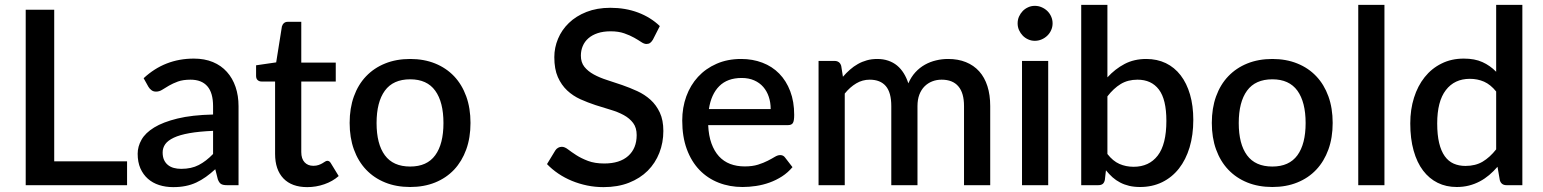

<svg xmlns="http://www.w3.org/2000/svg" viewBox="-20 -760 6334 788"><path d="M202.5 -98V-720H85.5V0H501.5V-98Z M911 0H959V-324C959 -353 954.9 -379.4 946.8 -403.2C938.6 -427.1 926.8 -447.7 911.2 -465C895.8 -482.3 876.6 -495.8 853.8 -505.3C830.9 -514.8 804.8 -519.5 775.5 -519.5C695.8 -519.5 627.2 -492.7 569.5 -439L589 -404C592.3 -398.3 596.6 -393.6 601.8 -389.8C606.9 -385.9 613.2 -384 620.5 -384C629.5 -384 638 -386.6 646 -391.8C654 -396.9 663.2 -402.5 673.5 -408.5C683.8 -414.5 696 -420.1 710 -425.3C724 -430.4 741.3 -433 762 -433C792.3 -433 815.3 -424 831 -406C846.7 -388 854.5 -360.7 854.5 -324V-290C796.5 -288.7 747.8 -283.2 708.2 -273.5C668.8 -263.8 636.9 -251.6 612.8 -236.8C588.6 -221.9 571.2 -205.2 560.8 -186.5C550.2 -167.8 545 -148.7 545 -129C545 -106 548.8 -86 556.2 -69C563.8 -52 574 -37.8 587 -26.3C600 -14.8 615.4 -6.2 633.2 -0.5C651.1 5.2 670.3 8 691 8C709.7 8 726.8 6.4 742.2 3.2C757.8 0.1 772.2 -4.7 785.8 -11C799.2 -17.3 812.3 -25 825 -34C837.7 -43 850.5 -53.5 863.5 -65.5L874 -24C877.7 -14.3 882.2 -7.9 887.5 -4.8C892.8 -1.6 900.7 0 911 0ZM723.5 -67C712.5 -67 702.4 -68.3 693.3 -70.8C684.1 -73.3 676.1 -77.3 669.3 -82.8C662.4 -88.3 657.1 -95.3 653.2 -103.8C649.4 -112.3 647.5 -122.5 647.5 -134.5C647.5 -146.8 651.1 -158.1 658.2 -168.3C665.4 -178.4 677.2 -187.3 693.5 -195C709.8 -202.7 731.2 -208.8 757.5 -213.5C783.8 -218.2 816.2 -221.3 854.5 -223V-128C835.5 -108.3 815.9 -93.2 795.8 -82.8C775.6 -72.2 751.5 -67 723.5 -67Z M1241 8C1265 8 1288.3 4.1 1311 -3.8C1333.7 -11.6 1353.3 -22.8 1370 -37.5L1338 -90C1334.3 -96.7 1329.5 -100 1323.5 -100C1320.5 -100 1317.4 -98.9 1314.2 -96.8C1311.1 -94.6 1307.3 -92.2 1303 -89.8C1298.7 -87.2 1293.5 -84.9 1287.5 -82.8C1281.5 -80.6 1274.3 -79.5 1266 -79.5C1251 -79.5 1239 -84.3 1230 -94C1221 -103.7 1216.5 -117.7 1216.5 -136V-425.5H1358V-503H1216.5V-670.5H1161.5C1154.8 -670.5 1149.5 -668.8 1145.5 -665.2C1141.5 -661.8 1138.7 -657.2 1137 -651.5L1113.5 -504L1031 -492V-448.5C1031 -440.8 1033.2 -435.1 1037.5 -431.2C1041.8 -427.4 1047 -425.5 1053 -425.5H1109V-128.5C1109 -85.2 1120.4 -51.6 1143.2 -27.7C1166.1 -3.9 1198.7 8 1241 8Z M1663.5 -518C1625.5 -518 1591.2 -511.8 1560.8 -499.5C1530.2 -487.2 1504.2 -469.7 1482.5 -447C1460.8 -424.3 1444.2 -396.8 1432.5 -364.5C1420.8 -332.2 1415 -295.8 1415 -255.5C1415 -215.2 1420.8 -178.8 1432.5 -146.5C1444.2 -114.2 1460.8 -86.6 1482.5 -63.7C1504.2 -40.9 1530.2 -23.3 1560.8 -11C1591.2 1.3 1625.5 7.5 1663.5 7.5C1701.2 7.5 1735.2 1.3 1765.8 -11C1796.2 -23.3 1822.2 -40.9 1843.8 -63.7C1865.2 -86.6 1881.8 -114.2 1893.5 -146.5C1905.2 -178.8 1911 -215.2 1911 -255.5C1911 -295.8 1905.2 -332.2 1893.5 -364.5C1881.8 -396.8 1865.2 -424.3 1843.8 -447C1822.2 -469.7 1796.2 -487.2 1765.8 -499.5C1735.2 -511.8 1701.2 -518 1663.5 -518ZM1663.5 -76.5C1616.8 -76.5 1582.2 -91.9 1559.5 -122.8C1536.8 -153.6 1525.5 -197.7 1525.5 -255C1525.5 -312.3 1536.8 -356.6 1559.5 -387.8C1582.2 -418.9 1616.8 -434.5 1663.5 -434.5C1709.5 -434.5 1743.8 -418.9 1766.2 -387.8C1788.8 -356.6 1800 -312.3 1800 -255C1800 -197.7 1788.8 -153.6 1766.2 -122.8C1743.8 -91.9 1709.5 -76.5 1663.5 -76.5Z M2659.5 -597 2688 -653C2663 -677 2633.2 -695.5 2598.8 -708.5C2564.2 -721.5 2526.3 -728 2485 -728C2448.3 -728 2415.7 -722.3 2387 -711C2358.3 -699.7 2334.3 -684.6 2314.8 -665.7C2295.3 -646.9 2280.4 -625.3 2270.3 -601C2260.1 -576.7 2255 -551.5 2255 -525.5C2255 -492.8 2259.8 -465.6 2269.5 -443.7C2279.2 -421.9 2291.9 -403.6 2307.8 -388.7C2323.6 -373.9 2341.7 -361.9 2362 -352.7C2382.3 -343.6 2403 -335.6 2424 -328.7C2445 -321.9 2465.7 -315.5 2486 -309.5C2506.3 -303.5 2524.4 -296.2 2540.3 -287.5C2556.1 -278.8 2568.8 -268.1 2578.5 -255.2C2588.2 -242.4 2593 -225.8 2593 -205.5C2593 -169.2 2581.4 -140.7 2558.3 -120C2535.1 -99.3 2502.3 -89 2460 -89C2434 -89 2411.7 -92.6 2393 -99.7C2374.3 -106.9 2358.4 -114.7 2345.3 -123.2C2332.1 -131.7 2320.8 -139.6 2311.5 -146.7C2302.2 -153.9 2293.7 -157.5 2286 -157.5C2280.3 -157.5 2275.2 -156.2 2270.5 -153.5C2265.8 -150.8 2262 -147.2 2259 -142.5L2225 -86.5C2238.7 -72.2 2254.2 -59.2 2271.5 -47.5C2288.8 -35.8 2307.4 -25.9 2327.3 -17.7C2347.1 -9.6 2367.9 -3.2 2389.8 1.3C2411.6 5.8 2434 8 2457 8C2496 8 2530.8 2 2561.3 -10C2591.8 -22 2617.4 -38.4 2638.3 -59.2C2659.1 -80.1 2675 -104.5 2686 -132.5C2697 -160.5 2702.5 -190.5 2702.5 -222.5C2702.5 -252.2 2697.7 -277.3 2688 -298C2678.3 -318.7 2665.6 -336.2 2649.8 -350.5C2633.9 -364.8 2615.8 -376.7 2595.5 -386C2575.2 -395.3 2554.4 -403.7 2533.3 -411C2512.1 -418.3 2491.3 -425.2 2471 -431.7C2450.7 -438.2 2432.6 -445.8 2416.8 -454.5C2400.9 -463.2 2388.2 -473.6 2378.5 -485.7C2368.8 -497.9 2364 -513.2 2364 -531.5C2364 -545.8 2366.6 -559.1 2371.8 -571.2C2376.9 -583.4 2384.7 -594 2395 -603C2405.3 -612 2418.1 -619 2433.3 -624C2448.4 -629 2466 -631.5 2486 -631.5C2507.7 -631.5 2526.3 -628.7 2542 -623.2C2557.7 -617.7 2571.3 -611.7 2582.8 -605.2C2594.3 -598.7 2603.9 -592.8 2611.8 -587.5C2619.6 -582.2 2626.7 -579.5 2633 -579.5C2639 -579.5 2644 -580.9 2648 -583.7C2652 -586.6 2655.8 -591 2659.5 -597Z M3022 -518C2984.3 -518 2950.6 -511.4 2920.8 -498.2C2890.9 -485.1 2865.6 -467.2 2844.7 -444.5C2823.9 -421.8 2807.9 -395.2 2796.7 -364.5C2785.6 -333.8 2780 -300.8 2780 -265.5C2780 -221.2 2786.2 -182 2798.7 -148C2811.2 -114 2828.6 -85.5 2850.7 -62.5C2872.9 -39.5 2899.1 -22.1 2929.2 -10.3C2959.4 1.6 2992.2 7.5 3027.5 7.5C3045.5 7.5 3064 6.1 3083 3.2C3102 0.4 3120.5 -4.3 3138.5 -10.8C3156.5 -17.3 3173.5 -25.7 3189.5 -36C3205.5 -46.3 3219.8 -59 3232.5 -74L3202 -113.5C3197.3 -120.2 3190.7 -123.5 3182 -123.5C3175.3 -123.5 3168 -121.1 3160 -116.3C3152 -111.4 3142.3 -106.1 3131 -100.3C3119.7 -94.4 3106.3 -89.1 3091 -84.2C3075.7 -79.4 3057.5 -77 3036.5 -77C3014.5 -77 2994.6 -80.4 2976.7 -87.2C2958.9 -94.1 2943.6 -104.5 2930.7 -118.5C2917.9 -132.5 2907.7 -150.1 2900 -171.2C2892.3 -192.4 2887.8 -217.5 2886.5 -246.5H3214C3223.7 -246.5 3230.3 -249.3 3234 -255C3237.7 -260.7 3239.5 -271.8 3239.5 -288.5C3239.5 -324.8 3234.1 -357.2 3223.2 -385.7C3212.4 -414.2 3197.3 -438.3 3178 -458C3158.7 -477.7 3135.7 -492.6 3109 -502.7C3082.3 -512.9 3053.3 -518 3022 -518ZM3024 -440C3043.3 -440 3060.4 -436.7 3075.2 -430.2C3090.1 -423.7 3102.5 -414.7 3112.5 -403.2C3122.5 -391.7 3130.1 -378.2 3135.2 -362.7C3140.4 -347.2 3143 -330.5 3143 -312.5H2889.5C2895.5 -352.8 2909.7 -384.2 2932 -406.5C2954.3 -428.8 2985 -440 3024 -440Z M3339.5 0H3447V-376C3461.3 -393.7 3477 -407.6 3494 -417.7C3511 -427.9 3529.5 -433 3549.5 -433C3578.5 -433 3600.5 -424.2 3615.5 -406.7C3630.5 -389.2 3638 -361.8 3638 -324.5V0H3745.5V-324.5C3745.5 -342.5 3748.1 -358.2 3753.2 -371.7C3758.4 -385.2 3765.5 -396.5 3774.5 -405.5C3783.5 -414.5 3794 -421.3 3806 -426C3818 -430.7 3830.8 -433 3844.5 -433C3874.8 -433 3897.8 -423.9 3913.2 -405.7C3928.8 -387.6 3936.5 -360.5 3936.5 -324.5V0H4044V-324.5C4044 -355.2 4040.2 -382.5 4032.5 -406.5C4024.8 -430.5 4013.6 -450.7 3998.8 -467.2C3983.9 -483.7 3965.8 -496.3 3944.2 -505C3922.8 -513.7 3898.3 -518 3871 -518C3854.3 -518 3837.9 -516.1 3821.8 -512.2C3805.6 -508.4 3790.3 -502.5 3776 -494.5C3761.7 -486.5 3748.7 -476.2 3737 -463.5C3725.3 -450.8 3715.7 -435.7 3708 -418C3703 -433.3 3696.7 -447.2 3689 -459.5C3681.3 -471.8 3672.3 -482.3 3661.8 -491C3651.3 -499.7 3639.2 -506.3 3625.5 -511C3611.8 -515.7 3596.8 -518 3580.5 -518C3565.2 -518 3550.9 -516.2 3537.8 -512.5C3524.6 -508.8 3512.3 -503.8 3500.8 -497.2C3489.3 -490.8 3478.5 -483.1 3468.5 -474.2C3458.5 -465.4 3448.8 -455.7 3439.5 -445L3432.5 -489.5C3428.5 -503.2 3419.2 -510 3404.5 -510H3339.5Z M4282 -510H4174.5V0H4282ZM4300 -664C4300 -674 4298.1 -683.3 4294.2 -692C4290.4 -700.7 4285.2 -708.2 4278.5 -714.8C4271.8 -721.2 4264.1 -726.4 4255.2 -730.2C4246.4 -734.1 4237 -736 4227 -736C4217.3 -736 4208.2 -734.1 4199.8 -730.2C4191.2 -726.4 4183.8 -721.2 4177.5 -714.8C4171.2 -708.2 4166.1 -700.7 4162.2 -692C4158.4 -683.3 4156.5 -674 4156.5 -664C4156.5 -654.3 4158.4 -645.2 4162.2 -636.5C4166.1 -627.8 4171.2 -620.3 4177.5 -613.8C4183.8 -607.3 4191.2 -602.1 4199.8 -598.3C4208.2 -594.4 4217.3 -592.5 4227 -592.5C4237 -592.5 4246.4 -594.4 4255.2 -598.3C4264.1 -602.1 4271.8 -607.3 4278.5 -613.8C4285.2 -620.3 4290.4 -627.8 4294.2 -636.5C4298.1 -645.2 4300 -654.3 4300 -664Z M4417.5 0H4487.5C4495.2 0 4501.2 -1.7 4505.5 -5C4509.8 -8.3 4512.8 -13.8 4514.5 -21.5L4519 -61C4527.7 -50.3 4536.8 -40.8 4546.2 -32.2C4555.8 -23.8 4566.2 -16.6 4577.5 -10.8C4588.8 -4.9 4601.2 -0.4 4614.5 2.8C4627.8 5.9 4642.7 7.5 4659 7.5C4692.3 7.5 4722.5 0.9 4749.5 -12.2C4776.5 -25.4 4799.5 -44.1 4818.5 -68.2C4837.5 -92.4 4852.1 -121.4 4862.3 -155.2C4872.4 -189.1 4877.5 -226.7 4877.5 -268C4877.5 -306.7 4873 -341.4 4864 -372.2C4855 -403.1 4842.2 -429.3 4825.5 -451C4808.8 -472.7 4788.6 -489.2 4764.8 -500.8C4740.9 -512.2 4714.2 -518 4684.5 -518C4651.2 -518 4621.5 -511.2 4595.5 -497.5C4569.5 -483.8 4546 -465.5 4525 -442.5V-740H4417.5ZM4648.5 -433C4686.5 -433 4715.8 -419.5 4736.3 -392.5C4756.8 -365.5 4767 -322.7 4767 -264C4767 -199.7 4755.2 -152.2 4731.5 -121.5C4707.8 -90.8 4674.8 -75.5 4632.5 -75.5C4611.5 -75.5 4592.1 -79.4 4574.3 -87.2C4556.4 -95.1 4540 -108.7 4525 -128V-364.5C4542 -386.5 4560.3 -403.4 4579.8 -415.3C4599.3 -427.1 4622.2 -433 4648.5 -433Z M5202 -518C5164 -518 5129.8 -511.8 5099.2 -499.5C5068.8 -487.2 5042.7 -469.7 5021 -447C4999.3 -424.3 4982.7 -396.8 4971 -364.5C4959.3 -332.2 4953.5 -295.8 4953.5 -255.5C4953.5 -215.2 4959.3 -178.8 4971 -146.5C4982.7 -114.2 4999.3 -86.6 5021 -63.7C5042.7 -40.9 5068.8 -23.3 5099.2 -11C5129.8 1.3 5164 7.5 5202 7.5C5239.7 7.5 5273.8 1.3 5304.2 -11C5334.8 -23.3 5360.8 -40.9 5382.2 -63.7C5403.8 -86.6 5420.3 -114.2 5432 -146.5C5443.7 -178.8 5449.5 -215.2 5449.5 -255.5C5449.5 -295.8 5443.7 -332.2 5432 -364.5C5420.3 -396.8 5403.8 -424.3 5382.2 -447C5360.8 -469.7 5334.8 -487.2 5304.2 -499.5C5273.8 -511.8 5239.7 -518 5202 -518ZM5202 -76.5C5155.3 -76.5 5120.7 -91.9 5098 -122.8C5075.3 -153.6 5064 -197.7 5064 -255C5064 -312.3 5075.3 -356.6 5098 -387.8C5120.7 -418.9 5155.3 -434.5 5202 -434.5C5248 -434.5 5282.2 -418.9 5304.8 -387.8C5327.2 -356.6 5338.5 -312.3 5338.5 -255C5338.5 -197.7 5327.2 -153.6 5304.8 -122.8C5282.2 -91.9 5248 -76.5 5202 -76.5Z M5662 -740H5554.5V0H5662Z M6163 0H6228V-740H6120.5V-465.5C6103.8 -482.5 6085 -495.8 6064 -505.2C6043 -514.8 6017.5 -519.5 5987.5 -519.5C5953.8 -519.5 5923.4 -512.8 5896.3 -499.2C5869.1 -485.8 5846 -467.1 5827 -443.2C5808 -419.4 5793.4 -391.3 5783.3 -359C5773.1 -326.7 5768 -291.5 5768 -253.5C5768 -211.5 5772.6 -174.2 5781.8 -141.7C5790.9 -109.2 5803.8 -82 5820.5 -60C5837.2 -38 5857.2 -21.2 5880.5 -9.7C5903.8 1.8 5929.8 7.5 5958.5 7.5C5976.5 7.5 5993.3 5.5 6009 1.5C6024.7 -2.5 6039.4 -8.2 6053.2 -15.5C6067.1 -22.8 6080 -31.6 6092 -41.7C6104 -51.9 6115.3 -63.2 6126 -75.5L6135.5 -20.5C6139.5 -6.8 6148.7 0 6163 0ZM5994.5 -79C5976.5 -79 5960.3 -82.2 5946 -88.5C5931.7 -94.8 5919.5 -105 5909.5 -119C5899.5 -133 5891.8 -151.1 5886.5 -173.2C5881.2 -195.4 5878.5 -222.2 5878.5 -253.5C5878.5 -313.8 5890.3 -359.4 5914 -390.2C5937.7 -421.1 5970.5 -436.5 6012.5 -436.5C6033.5 -436.5 6052.9 -432.6 6070.8 -424.8C6088.6 -416.9 6105.2 -403.5 6120.5 -384.5V-147C6103.2 -125 6084.7 -108.2 6065 -96.5C6045.3 -84.8 6021.8 -79 5994.5 -79Z"/></svg>

Font: Lato Semibold
Style: Regular
Weight: 600
Designer: Lukasz Dziedzic
Foundry: tyPoland Lukasz Dziedzic
Version: Version 2.006; 2014-01-15